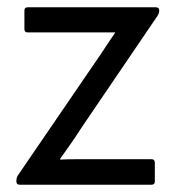

<svg xmlns="http://www.w3.org/2000/svg" viewBox="-20 -507 481 527"><path d="M34 0Q25 0 25 -9V-11Q25 -18 28 -24L242 -337Q256 -357 269 -377Q282 -397 296 -417V-418H56Q47 -418 47 -427V-478Q47 -487 56 -487H407Q417 -487 417 -479V-477Q417 -471 412 -463L204 -157Q190 -135 175 -113.5Q160 -92 145 -71V-69Q168 -70 190.5 -70Q213 -70 236 -70H396Q405 -70 405 -60V-9Q405 0 396 0Z"/></svg>

Font: Sofia Sans Semi Condensed
Style: Regular
Weight: 400
Designer: Botio Nikoltchev, Ani Petrova
Foundry: lettersoup
Version: Version 4.100; ttfautohint (v1.8.4.7-5d5b)